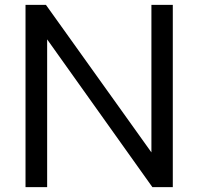

<svg xmlns="http://www.w3.org/2000/svg" viewBox="-20 -770 816 790"><path d="M691 -750H603V-143L169 -750H85V0H174V-608L607 0H691Z"/></svg>

Font: Oakes
Style: Regular
Weight: 400
Designer: Samuel Oakes
Foundry: Samuel Oakes
Version: Version 1.003;PS 001.003;hotconv 1.0.88;makeotf.lib2.5.64775